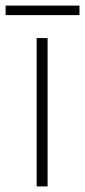

<svg xmlns="http://www.w3.org/2000/svg" viewBox="-42 -666 304 686"><path d="M128 0H89V-530H128ZM242 -646V-612H-22V-646Z"/></svg>

Font: Noto Sans Thai ExtraLight
Style: Regular
Weight: 200
Designer: Monotype Design Team
Foundry: Monotype Imaging Inc.
Version: Version 2.001; ttfautohint (v1.8.4.7-5d5b)